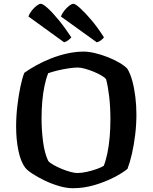

<svg xmlns="http://www.w3.org/2000/svg" viewBox="-20 -992 804 1012"><path d="M364 0Q330 0 291 -11.5Q252 -23 215.5 -40.5Q179 -58 151.5 -76Q124 -94 113 -108Q89 -140 77 -198Q65 -256 65 -324Q65 -380 71.5 -434.5Q78 -489 87.5 -534.5Q97 -580 108 -608Q134 -627 170 -647Q206 -667 249 -684Q292 -701 336 -710.5Q380 -720 421 -720Q447 -720 481 -712Q515 -704 549 -690.5Q583 -677 610 -661Q637 -645 651 -630Q667 -604 677.5 -565Q688 -526 693.5 -480.5Q699 -435 699 -389Q699 -335 692.5 -281.5Q686 -228 675.5 -182Q665 -136 652 -102Q627 -81 580.5 -57Q534 -33 478 -16.5Q422 0 364 0ZM387 -80Q409 -80 436.5 -86Q464 -92 489.5 -101Q515 -110 527 -118Q538 -146 546 -184.5Q554 -223 558 -269Q562 -315 562 -363Q562 -427 555.5 -483Q549 -539 539 -575Q533 -583 515.5 -593.5Q498 -604 475 -613.5Q452 -623 429 -629.5Q406 -636 390 -636Q369 -636 339.5 -631.5Q310 -627 281.5 -620Q253 -613 234 -606Q223 -579 215 -541.5Q207 -504 203 -459.5Q199 -415 199 -368Q199 -306 207 -245Q215 -184 234 -144Q242 -134 261.5 -123Q281 -112 305 -102Q329 -92 351.5 -86Q374 -80 387 -80ZM318 -769 130 -905Q136 -922 148 -937Q160 -952 173.5 -962Q187 -972 195 -972Q206 -972 231 -949.5Q256 -927 289 -887Q322 -847 356 -795Q351 -789 341 -781Q331 -773 318 -769ZM490 -769 301 -905Q307 -921 319 -936Q331 -951 344.5 -961.5Q358 -972 367 -972Q377 -972 402.5 -949Q428 -926 461.5 -886.5Q495 -847 528 -795Q523 -788 512 -779.5Q501 -771 490 -769Z"/></svg>

Font: Texturina 12pt SemiBold
Style: Regular
Weight: 600
Designer: Guillermo Torres Carreño
Foundry: Omnibus-Type
Version: Version 1.002